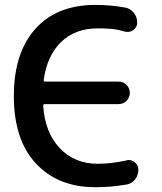

<svg xmlns="http://www.w3.org/2000/svg" viewBox="-20 -784 669 792"><path d="M501 -122.1Q505.9 -124 510.7 -124Q524.4 -124 535.2 -115.2Q550.8 -103.5 550.8 -84Q550.8 -69.3 544.4 -55.7Q538.1 -42 526.4 -33.2Q514.6 -24.4 500 -22.5Q436.5 -11.7 373 -11.7Q219.7 -11.7 128.4 -109.4Q37.1 -207 37.1 -387.7Q37.1 -565.4 125.5 -664.6Q213.9 -763.7 373 -763.7Q436.5 -763.7 496.1 -752.9Q517.6 -749 531.7 -731.4Q545.9 -713.9 545.9 -691.4Q545.9 -671.9 530.3 -660.2Q519.5 -652.3 506.8 -652.3Q502 -652.3 496.1 -653.3Q475.6 -659.2 460.9 -662.1Q431.6 -667 382.8 -667Q290 -667 230.5 -609.4Q173.8 -552.7 160.2 -454.1Q159.2 -447.3 166 -447.3H468.8Q488.3 -447.3 502 -433.6Q515.6 -419.9 515.6 -400.9Q515.6 -381.8 502 -368.2Q488.3 -354.5 468.8 -354.5H164.1Q157.2 -354.5 158.2 -346.7Q166 -237.3 225.6 -173.8Q287.1 -108.4 382.8 -108.4Q438.5 -108.4 501 -122.1Z"/></svg>

Font: Gen Jyuu Gothic Medium
Style: Regular
Weight: 500
Designer: [Source Han Sans]
Ryoko NISHIZUKA  (kana & ideographs); Paul D. Hunt (Latin, Greek & Cyrillic); Wenlong ZHANG  (bopomofo
Version: Version 1.002.20150607